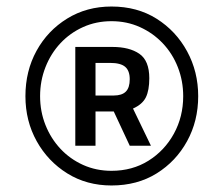

<svg xmlns="http://www.w3.org/2000/svg" viewBox="-20 -729 685 589"><path d="M322 -160Q246 -160 186.5 -197Q127 -234 92.5 -296Q58 -358 58 -434Q58 -511 92 -573Q126 -635 186 -672Q246 -709 322 -709Q401 -709 460.5 -671.5Q520 -634 554 -571.5Q588 -509 588 -434Q588 -358 554 -296Q520 -234 460.5 -197Q401 -160 322 -160ZM322 -205Q386 -205 435.5 -236Q485 -267 513.5 -319Q542 -371 542 -434Q542 -481 525.5 -523Q509 -565 479 -596.5Q449 -628 409 -646Q369 -664 322 -664Q275 -664 235 -646Q195 -628 165.5 -596.5Q136 -565 119.5 -523Q103 -481 103 -434Q103 -387 119.5 -345.5Q136 -304 165.5 -272.5Q195 -241 235 -223Q275 -205 322 -205ZM211 -282V-585H325Q377 -585 407.5 -564Q438 -543 438 -489Q438 -452 427.5 -430.5Q417 -409 388 -396L443 -282H378L329 -387H273V-282ZM273 -436H329Q354 -436 366 -448Q378 -460 378 -486Q378 -512 364 -524Q350 -536 318 -536H273Z"/></svg>

Font: Cairo Play Medium
Style: Regular
Weight: 500
Version: Version 3.119